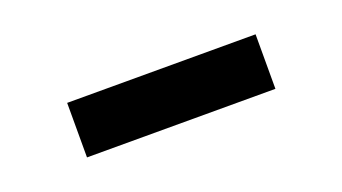

<svg xmlns="http://www.w3.org/2000/svg" viewBox="-27 -865 563 316"><g transform="rotate(-20 255.0 -707.0)"><path d="M420 -755V-659.5H90V-755Z"/></g></svg>

Font: Merriweather 20pt Black
Style: Regular
Weight: 900
Version: Version 2.100